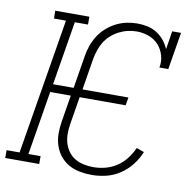

<svg xmlns="http://www.w3.org/2000/svg" viewBox="-94 -827 926 918"><g transform="rotate(10 369.5 -367.5)"><path d="M410 8Q380 8 351 2.5Q322 -3 297.5 -17Q273 -31 255.5 -53Q238 -75 229 -102.5Q220 -130 220 -160Q220 -190 225 -220L246 -348H146L95 -38H154V0H-11V-38H52L161 -697H103L102 -735H268V-697H204L153 -387H253L279 -546Q283 -572 292 -597.5Q301 -623 315.5 -646Q330 -669 351.5 -688Q373 -707 397.5 -719.5Q422 -732 448 -737.5Q474 -743 500 -743Q526 -743 550.5 -737.5Q575 -732 595.5 -719Q616 -706 631 -687.5Q646 -669 656 -646L670 -735H713L683 -554H640Q646 -585 637.5 -613.5Q629 -642 610 -663Q591 -684 563 -694.5Q535 -705 504 -705Q483 -705 461 -700Q439 -695 418.5 -684.5Q398 -674 380.5 -658.5Q363 -643 351 -623.5Q339 -604 332 -582.5Q325 -561 321 -540L296 -387H519L512 -348H289L267 -214Q263 -190 263 -166Q263 -142 269.5 -120.5Q276 -99 289 -81Q302 -63 321 -51.5Q340 -40 363.5 -35Q387 -30 411 -30Q440 -30 469 -37.5Q498 -45 524 -62Q550 -79 569 -104Q588 -129 600 -156L637 -143Q624 -110 600.5 -80Q577 -50 546 -29.5Q515 -9 480 -0.5Q445 8 410 8Z"/></g></svg>

Font: Iosevka Etoile Extralight
Style: Italic
Weight: 200
Italic angle: -9°
Designer: Belleve Invis
Foundry: Belleve Invis
Version: Version 22.1.2; ttfautohint (v1.8.4)